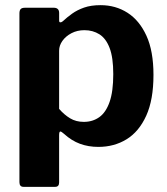

<svg xmlns="http://www.w3.org/2000/svg" viewBox="-20 -560 649 745"><path d="M188.1 -530Q209.5 -530 209.5 -509.7V-480.1Q209.5 -473.5 213.9 -473.3Q218.4 -473 223.7 -477.5Q240.2 -493 259.8 -507Q279.3 -521.1 306.3 -530.6Q333.2 -540 370.3 -540Q428.6 -540 474.7 -510.5Q520.9 -481 548.2 -421.4Q575.5 -361.9 575.5 -269.3Q575.5 -172.9 547.4 -111Q519.3 -49.2 471.2 -19.6Q423 10 361.8 10Q322.9 10 290.2 -2.1Q257.5 -14.2 228.4 -40.7Q217.5 -50.6 213.4 -49.6Q209.4 -48.7 209.4 -35.1V147.9Q209.4 165 194 165H71.2Q55.4 165 55.4 146.7V-508Q55.4 -519.3 60 -524.6Q64.6 -530 78.1 -530H188.1ZM209.4 -137.5Q229.3 -114.6 252.1 -100.9Q274.9 -87.1 305.3 -87.1Q339.7 -87.1 365.4 -105.5Q391 -123.8 405.2 -164.4Q419.5 -205 419.5 -272.4Q419.5 -336.7 405.3 -373.9Q391.1 -411 365.8 -426.9Q340.4 -442.9 307.6 -442.9Q279.6 -442.9 257.3 -431.2Q235 -419.5 222.2 -401.4Q209.4 -383.3 209.4 -363.3V-137.5Z"/></svg>

Font: Libre Franklin Thin
Style: Regular
Weight: 100
Designer: Pablo Impallari, Rodrigo Fuenzalida, Nhung Nguyen
Foundry: Impallari Type
Version: Version 3.000